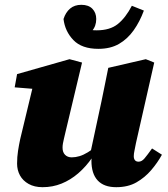

<svg xmlns="http://www.w3.org/2000/svg" viewBox="-20 -762 697 798"><path d="M157 16Q123 16 99 2.5Q75 -11 63 -33Q51 -55 51 -82Q51 -110 55 -135.5Q59 -161 64 -184L121 -421L164 -389L41 -399L51 -454L269 -516L321 -502L251 -208Q248 -195 245.5 -184.5Q243 -174 241.5 -165.5Q240 -157 240 -148Q240 -129 250.5 -118.5Q261 -108 278 -108Q294 -108 310.5 -113Q327 -118 345 -129Q363 -140 383 -156L393 -108H364Q337 -69 305 -41.5Q273 -14 236 1Q199 16 157 16ZM463 16Q412 16 386 -12Q360 -40 360 -94Q360 -102 361 -109Q362 -116 363 -123H355L402 -342Q409 -377 416 -410.5Q423 -444 430 -480L586 -516L621 -502L545 -167Q542 -150 539 -136.5Q536 -123 536 -113Q536 -102 541 -96Q546 -90 556 -90Q569 -90 580.5 -103.5Q592 -117 612 -145L653 -119Q635 -86 608.5 -55Q582 -24 547 -4Q512 16 463 16ZM389 -559Q320 -559 285 -595.5Q250 -632 244 -683Q253 -711 271.5 -726.5Q290 -742 318 -742Q348 -742 364 -725.5Q380 -709 380 -683Q380 -653 362 -633Q344 -613 312 -603L290 -657Q312 -648 333.5 -642Q355 -636 382 -636Q437 -636 469.5 -662Q502 -688 528 -738L578 -718Q561 -672 535.5 -636Q510 -600 474.5 -579.5Q439 -559 389 -559Z"/></svg>

Font: Source Serif 4 Black
Style: Italic
Weight: 900
Italic angle: -12°
Designer: Frank Grießhammer
Foundry: Adobe Systems Incorporated
Version: Version 4.004;hotconv 1.0.116;makeotfexe 2.5.65601